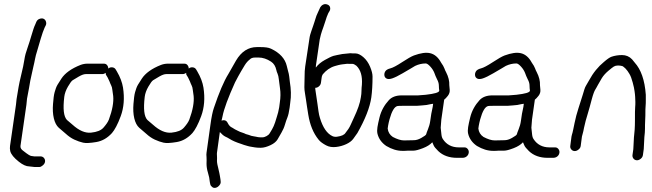

<svg xmlns="http://www.w3.org/2000/svg" viewBox="-20 -738 3187 938"><path d="M61 -254C60 -244 59 -235 58 -226L29 -25C28 -17 28 -9 30 0C34 16 48 33 72 52C91 67 108 75 123 75L150 78H171C178 78 183 75 189 70C195 65 199 59 200 52C201 45 199 39 195 34C191 29 185 26 178 26H157H147C143 26 138 24 133 24C128 24 115 16 95 0C83 -8 79 -16 80 -25L109 -226C110 -235 111 -245 112 -256L122 -309C124 -323 126 -334 128 -344C130 -354 133 -365 135 -376C137 -387 140 -399 143 -412C146 -425 149 -437 151 -449C153 -461 157 -475 162 -491C167 -507 172 -526 179 -549C186 -572 192 -590 198 -603L204 -615C207 -622 206 -628 204 -634C202 -640 197 -645 191 -647C185 -649 178 -648 171 -645C164 -642 160 -637 157 -630L152 -618C146 -606 141 -589 134 -566C127 -543 121 -522 114 -503C107 -484 102 -466 99 -446C96 -426 91 -402 84 -374C77 -346 73 -325 71 -314Z M509 -403C509 -410 507 -415 503 -420C499 -425 494 -427 487 -427H407C396 -427 385 -425 374 -421C328 -403 297 -380 280 -354C273 -343 267 -334 261 -324C255 -314 251 -302 247 -288C243 -274 241 -255 239 -230C237 -205 238 -181 243 -160C248 -139 256 -124 267 -114C278 -104 290 -95 302 -84C314 -73 328 -63 343 -56C358 -49 373 -44 386 -41C399 -38 420 -39 450 -44C480 -49 505 -64 527 -88C540 -103 555 -130 570 -171C585 -212 589 -258 581 -310C577 -335 567 -362 551 -389L545 -399C542 -404 537 -408 529 -409C521 -410 515 -408 509 -403ZM497 -382C496 -377 497 -372 500 -369L506 -359C509 -353 512 -347 515 -340C518 -333 520 -326 523 -321C526 -316 528 -308 529 -298C530 -288 532 -278 533 -269C536 -239 529 -200 512 -154C507 -141 498 -129 486 -115C474 -101 454 -93 425 -90C396 -87 366 -100 334 -129C326 -136 317 -144 307 -152C291 -169 287 -206 294 -265C296 -281 302 -298 312 -315C322 -332 329 -342 335 -346C341 -350 351 -356 365 -364C379 -372 390 -376 399 -376H479C485 -376 491 -378 497 -382Z M902 -403C902 -410 900 -415 896 -420C892 -425 887 -427 880 -427H800C789 -427 778 -425 767 -421C721 -403 690 -380 673 -354C666 -343 660 -334 654 -324C648 -314 644 -302 640 -288C636 -274 634 -255 632 -230C630 -205 631 -181 636 -160C641 -139 649 -124 660 -114C671 -104 683 -95 695 -84C707 -73 721 -63 736 -56C751 -49 766 -44 779 -41C792 -38 813 -39 843 -44C873 -49 898 -64 920 -88C933 -103 948 -130 963 -171C978 -212 982 -258 974 -310C970 -335 960 -362 944 -389L938 -399C935 -404 930 -408 922 -409C914 -410 908 -408 902 -403ZM890 -382C889 -377 890 -372 893 -369L899 -359C902 -353 905 -347 908 -340C911 -333 913 -326 916 -321C919 -316 921 -308 922 -298C923 -288 925 -278 926 -269C929 -239 922 -200 905 -154C900 -141 891 -129 879 -115C867 -101 847 -93 818 -90C789 -87 759 -100 727 -129C719 -136 710 -144 700 -152C684 -169 680 -206 687 -265C689 -281 695 -298 705 -315C715 -332 722 -342 728 -346C734 -350 744 -356 758 -364C772 -372 783 -376 792 -376H872C878 -376 884 -378 890 -382Z M1062 -149C1063 -152 1065 -158 1067 -169C1074 -206 1095 -262 1128 -335C1134 -347 1149 -376 1176 -420C1184 -433 1193 -442 1201 -448C1206 -454 1215 -457 1228 -457H1243C1264 -457 1284 -450 1304 -437C1318 -428 1326 -414 1330 -396C1331 -390 1333 -385 1336 -378C1339 -371 1341 -362 1342 -352C1343 -342 1345 -326 1348 -306C1351 -286 1351 -262 1347 -237L1344 -214C1341 -196 1337 -181 1333 -169C1331 -163 1328 -153 1324 -140C1320 -127 1314 -115 1309 -106C1304 -97 1300 -91 1297 -86C1294 -81 1289 -77 1282 -73C1275 -69 1268 -67 1261 -67C1254 -67 1247 -67 1241 -68C1235 -69 1228 -71 1220 -72C1212 -73 1204 -75 1195 -79L1181 -83C1177 -85 1171 -88 1164 -90C1157 -92 1149 -95 1142 -99L1128 -106C1124 -108 1119 -111 1115 -114C1105 -118 1098 -126 1092 -138C1086 -150 1076 -153 1062 -149ZM1054 -93C1063 -83 1072 -75 1080 -71C1088 -67 1095 -64 1099 -61C1116 -50 1136 -42 1158 -35L1172 -30C1177 -29 1183 -27 1189 -25C1195 -23 1201 -22 1207 -21L1225 -18C1231 -17 1241 -16 1253 -16C1269 -16 1285 -21 1302 -29C1319 -37 1330 -47 1336 -57C1342 -67 1348 -78 1355 -90C1362 -102 1368 -115 1372 -129C1376 -143 1380 -154 1384 -164C1388 -174 1392 -190 1395 -212L1398 -237C1403 -269 1402 -302 1396 -338C1395 -346 1394 -355 1393 -364C1392 -373 1390 -382 1387 -392C1384 -402 1382 -410 1381 -416C1373 -451 1347 -480 1304 -500C1292 -506 1274 -508 1250 -508H1235C1193 -508 1159 -486 1133 -442C1118 -416 1106 -395 1096 -377C1073 -340 1050 -285 1025 -211C1019 -194 1013 -166 1008 -128L989 8C988 14 988 21 989 30C990 39 989 49 989 62C989 75 991 90 996 106C1001 122 1004 137 1005 151L1007 161C1008 168 1012 172 1017 176C1022 180 1028 181 1035 179C1042 177 1047 173 1052 167C1057 161 1059 155 1058 148L1057 138C1056 131 1055 126 1054 120C1053 114 1051 103 1047 87C1043 71 1040 58 1040 48C1040 38 1041 30 1040 23C1039 16 1040 11 1040 8Z M1520 -309C1527 -309 1532 -311 1538 -316C1544 -321 1547 -327 1548 -334L1551 -356C1552 -366 1555 -372 1557 -375C1573 -394 1592 -408 1615 -415L1633 -420C1640 -422 1648 -423 1655 -424C1662 -425 1668 -425 1672 -426C1676 -427 1680 -426 1685 -426H1701C1707 -426 1713 -423 1721 -417C1742 -397 1751 -366 1748 -324C1747 -315 1746 -304 1746 -294C1746 -284 1745 -274 1743 -263C1739 -234 1727 -201 1709 -163C1704 -153 1699 -142 1693 -128C1687 -114 1678 -101 1668 -89C1662 -79 1648 -73 1626 -70C1618 -69 1610 -70 1604 -73C1578 -85 1557 -115 1543 -162C1540 -171 1538 -181 1536 -194C1534 -207 1533 -219 1531 -230C1529 -241 1528 -253 1526 -264C1524 -275 1523 -284 1522 -291C1521 -298 1520 -304 1520 -309ZM1652 -474C1633 -470 1619 -468 1609 -465C1599 -462 1585 -455 1567 -445C1549 -435 1534 -423 1523 -408C1523 -413 1523 -418 1524 -422L1542 -545C1544 -556 1549 -577 1560 -606C1563 -614 1566 -623 1570 -636C1574 -649 1578 -662 1584 -674L1590 -684C1594 -691 1594 -698 1592 -704C1590 -710 1585 -714 1579 -716C1573 -718 1567 -719 1560 -716C1553 -713 1548 -708 1545 -703C1542 -698 1539 -689 1533 -677C1527 -665 1524 -656 1522 -649C1520 -642 1518 -636 1516 -630L1510 -612C1508 -606 1505 -597 1501 -586C1497 -575 1493 -562 1491 -545L1471 -413C1469 -401 1468 -383 1468 -360C1468 -337 1467 -321 1467 -312C1467 -303 1468 -293 1470 -282C1472 -271 1473 -261 1475 -250C1477 -239 1478 -228 1480 -216C1482 -204 1484 -191 1486 -178C1494 -129 1510 -88 1537 -55C1545 -45 1558 -36 1573 -28C1588 -20 1604 -18 1622 -20C1640 -22 1657 -27 1672 -34C1687 -41 1699 -50 1706 -60C1713 -70 1720 -79 1726 -88C1764 -155 1787 -213 1794 -262C1798 -291 1800 -325 1800 -364C1800 -377 1796 -393 1788 -412C1780 -431 1769 -447 1755 -459C1741 -471 1728 -477 1717 -477C1706 -477 1698 -477 1692 -478Z M2087 -182 2082 -148C2080 -133 2076 -119 2071 -107C2066 -95 2063 -86 2062 -82C2061 -78 2052 -72 2038 -64C2024 -56 2012 -53 2001 -53L1954 -52C1938 -52 1920 -58 1899 -69C1884 -79 1876 -93 1874 -110L1876 -124L1879 -139C1880 -144 1881 -149 1883 -155C1894 -195 1907 -217 1922 -220C1925 -221 1935 -221 1951 -221H2016L2042 -223C2060 -224 2071 -226 2078 -228C2085 -230 2091 -230 2096 -231L2094 -216ZM2022 -272H1942C1915 -272 1894 -264 1880 -249C1858 -225 1842 -197 1834 -164C1829 -144 1826 -129 1824 -117C1822 -105 1822 -94 1824 -85C1830 -60 1845 -40 1867 -25C1894 -9 1920 -1 1946 -1C1956 -1 1965 -1 1973 -2H2000C2010 -2 2025 -6 2046 -14C2067 -22 2082 -32 2092 -43C2093 -41 2095 -37 2098 -29C2101 -21 2109 -12 2121 0C2144 22 2175 33 2212 33H2239C2247 33 2254 31 2260 26C2266 21 2269 15 2270 8C2271 1 2269 -5 2265 -10C2261 -15 2256 -18 2249 -18H2221C2187 -18 2161 -32 2144 -58C2139 -65 2137 -74 2136 -86C2135 -98 2134 -107 2133 -114C2134 -132 2135 -145 2136 -153L2150 -251C2155 -255 2161 -261 2168 -270C2175 -279 2178 -289 2177 -300C2176 -311 2175 -318 2175 -322C2176 -341 2171 -363 2159 -386C2156 -391 2154 -396 2151 -404C2148 -412 2143 -421 2135 -432C2121 -458 2103 -473 2082 -478C2061 -483 2035 -479 2002 -467C1989 -462 1970 -451 1944 -434C1918 -417 1899 -407 1887 -404C1875 -401 1866 -396 1862 -389C1858 -382 1857 -376 1858 -369C1859 -362 1863 -357 1869 -354C1875 -351 1884 -351 1896 -355C1908 -359 1925 -367 1947 -380C1969 -393 1983 -401 1988 -404C1993 -407 2000 -411 2008 -416C2025 -424 2042 -428 2060 -428C2066 -428 2074 -422 2083 -412C2092 -402 2098 -392 2102 -382C2106 -372 2109 -362 2115 -351C2121 -340 2124 -330 2124 -320C2124 -310 2125 -302 2126 -295C2125 -286 2103 -280 2060 -275Z M2530 -182 2525 -148C2523 -133 2519 -119 2514 -107C2509 -95 2506 -86 2505 -82C2504 -78 2495 -72 2481 -64C2467 -56 2455 -53 2444 -53L2397 -52C2381 -52 2363 -58 2342 -69C2327 -79 2319 -93 2317 -110L2319 -124L2322 -139C2323 -144 2324 -149 2326 -155C2337 -195 2350 -217 2365 -220C2368 -221 2378 -221 2394 -221H2459L2485 -223C2503 -224 2514 -226 2521 -228C2528 -230 2534 -230 2539 -231L2537 -216ZM2465 -272H2385C2358 -272 2337 -264 2323 -249C2301 -225 2285 -197 2277 -164C2272 -144 2269 -129 2267 -117C2265 -105 2265 -94 2267 -85C2273 -60 2288 -40 2310 -25C2337 -9 2363 -1 2389 -1C2399 -1 2408 -1 2416 -2H2443C2453 -2 2468 -6 2489 -14C2510 -22 2525 -32 2535 -43C2536 -41 2538 -37 2541 -29C2544 -21 2552 -12 2564 0C2587 22 2618 33 2655 33H2682C2690 33 2697 31 2703 26C2709 21 2712 15 2713 8C2714 1 2712 -5 2708 -10C2704 -15 2699 -18 2692 -18H2664C2630 -18 2604 -32 2587 -58C2582 -65 2580 -74 2579 -86C2578 -98 2577 -107 2576 -114C2577 -132 2578 -145 2579 -153L2593 -251C2598 -255 2604 -261 2611 -270C2618 -279 2621 -289 2620 -300C2619 -311 2618 -318 2618 -322C2619 -341 2614 -363 2602 -386C2599 -391 2597 -396 2594 -404C2591 -412 2586 -421 2578 -432C2564 -458 2546 -473 2525 -478C2504 -483 2478 -479 2445 -467C2432 -462 2413 -451 2387 -434C2361 -417 2342 -407 2330 -404C2318 -401 2309 -396 2305 -389C2301 -382 2300 -376 2301 -369C2302 -362 2306 -357 2312 -354C2318 -351 2327 -351 2339 -355C2351 -359 2368 -367 2390 -380C2412 -393 2426 -401 2431 -404C2436 -407 2443 -411 2451 -416C2468 -424 2485 -428 2503 -428C2509 -428 2517 -422 2526 -412C2535 -402 2541 -392 2545 -382C2549 -372 2552 -362 2558 -351C2564 -340 2567 -330 2567 -320C2567 -310 2568 -302 2569 -295C2568 -286 2546 -280 2503 -275Z M3074 -9 3070 19C3069 26 3071 32 3075 37C3079 42 3085 45 3092 45C3099 45 3105 42 3111 37C3117 32 3120 26 3121 19L3125 -10L3128 -68C3130 -84 3131 -98 3131 -109C3131 -120 3131 -134 3132 -151C3133 -168 3133 -181 3133 -190C3133 -199 3133 -209 3134 -219C3135 -229 3135 -239 3135 -248V-275C3130 -347 3111 -399 3081 -432C3076 -437 3073 -443 3068 -448C3055 -462 3038 -469 3019 -469C3000 -469 2983 -466 2968 -461C2959 -458 2946 -449 2930 -435C2903 -413 2878 -383 2857 -344C2852 -335 2847 -326 2842 -318C2837 -310 2833 -295 2827 -275C2821 -255 2814 -233 2806 -209C2798 -185 2792 -161 2787 -137C2782 -113 2779 -97 2777 -90C2775 -83 2773 -77 2772 -71L2766 -25C2765 -18 2767 -13 2771 -8C2775 -3 2781 0 2788 0C2795 0 2801 -3 2807 -8C2813 -13 2816 -18 2817 -25L2823 -71C2824 -75 2825 -80 2827 -86C2829 -92 2831 -102 2833 -113C2838 -137 2844 -159 2851 -181C2858 -203 2864 -227 2871 -253C2878 -279 2884 -294 2888 -300C2892 -306 2896 -314 2901 -323C2906 -332 2912 -343 2920 -356C2928 -369 2939 -381 2952 -392C2965 -403 2974 -410 2979 -413C2984 -416 2991 -418 2999 -418C3007 -418 3014 -417 3021 -415C3023 -414 3029 -410 3036 -403C3043 -396 3049 -387 3055 -377C3061 -367 3066 -354 3071 -335C3076 -316 3079 -303 3080 -293C3081 -283 3083 -274 3083 -265C3083 -256 3084 -248 3084 -240C3084 -232 3084 -223 3083 -214C3082 -205 3082 -183 3082 -150C3082 -117 3080 -89 3077 -66Z"/></svg>

Font: AppleStorm
Style: Ita
Weight: 400
Foundry: Cannot Into Space Fonts
Version: Version 1.01